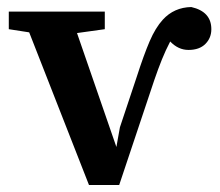

<svg xmlns="http://www.w3.org/2000/svg" viewBox="-20 -523 627 546"><path d="M233 3 63 -431 5 -440V-490H278V-440L199 -429L311 -105L321 -161L369 -305Q389 -367 405.5 -405.5Q422 -444 443 -467Q475 -502 524 -503Q581 -490 581 -440Q581 -415 564 -398Q547 -381 516 -381Q487 -381 464 -405Q451 -380 440.5 -354Q430 -328 419 -296L319 3Z"/></svg>

Font: Source Serif 4 SmText Semibold
Style: Regular
Weight: 600
Designer: Frank Grießhammer
Foundry: Adobe
Version: Version 4.005;hotconv 1.1.0;makeotfexe 2.6.0